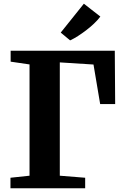

<svg xmlns="http://www.w3.org/2000/svg" viewBox="-20 -1017 666 1037"><path d="M36.5 0V-57L139.5 -68V-669L37.5 -684V-743H600L602 -455H521L485 -668.5L303 -680V-68L440 -57V0ZM358.5 -799 308 -841 433 -997 522 -927.5Q507 -907.5 487 -888.8Q467 -870 445 -853.2Q423 -836.5 401.2 -822.5Q379.5 -808.5 359 -799Z"/></svg>

Font: Merriweather 36pt ExtraBold
Style: Regular
Weight: 800
Designer: Eben Sorkin
Foundry: Eben Sorkin
Version: Version 2.100